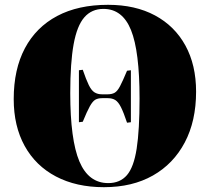

<svg xmlns="http://www.w3.org/2000/svg" viewBox="-20 -764 867 798"><path d="M412 14Q297 14 212.5 -30.5Q128 -75 82.5 -157.5Q37 -240 37 -352Q37 -476 83.5 -563.5Q130 -651 217.5 -697.5Q305 -744 429 -744Q542 -744 624 -700Q706 -656 750.5 -575Q795 -494 795 -383Q795 -261 748 -172Q701 -83 615.5 -34.5Q530 14 412 14ZM430 -3Q479 -3 507.5 -36Q536 -69 548 -146Q560 -223 560 -355Q560 -551 524.5 -639Q489 -727 410 -727Q361 -727 330.5 -692Q300 -657 286 -580Q272 -503 272 -377Q272 -183 310 -93Q348 -3 430 -3ZM308 -256V-472L324 -474Q338 -433 349 -410.5Q360 -388 373 -380Q386 -372 404 -372H427Q445 -372 456.5 -378.5Q468 -385 479 -406Q490 -427 508 -470L524 -472V-256L508 -254Q494 -296 483 -318Q472 -340 459.5 -348Q447 -356 428 -356H405Q387 -356 376 -349.5Q365 -343 353.5 -322.5Q342 -302 324 -258Z"/></svg>

Font: Display Black
Style: Regular
Weight: 900
Designer: Latin by Veronika Burian and Jose Scaglione. Greek by Irene Vlachou. Cyrillic by Vera Evstafieva.
Foundry: TypeTogether
Version: Version 3.002